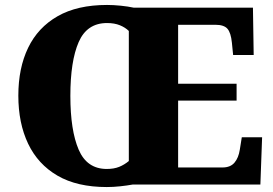

<svg xmlns="http://www.w3.org/2000/svg" viewBox="-20 -745 1103 775"><path d="M411 10Q291 10 212 -36Q133 -82 93.5 -165Q54 -248 54 -359Q54 -470 93.5 -552Q133 -634 212.5 -679.5Q292 -725 412 -725Q438 -725 467.5 -722Q497 -719 520 -714H1001L1004 -523H921L916 -573Q912 -613 898 -629Q884 -645 849 -645H699V-407H935V-339H699V-69H878Q910 -69 926.5 -88.5Q943 -108 948 -141L956 -191H1038L1031 0H515Q493 4 465 7Q437 10 411 10ZM411 -63Q440 -63 461 -71.5Q482 -80 500 -95V-620Q486 -634 464 -643Q442 -652 412 -652Q331 -652 297.5 -575Q264 -498 264 -358Q264 -219 297.5 -141Q331 -63 411 -63Z"/></svg>

Font: Noto Serif Tamil Black
Style: Italic
Weight: 900
Italic angle: -12°
Designer: Indian Type Foundry, Tom Grace, and the Monotype Design Team
Foundry: Monotype Imaging Inc.
Version: Version 2.003; ttfautohint (v1.8.4.7-5d5b)